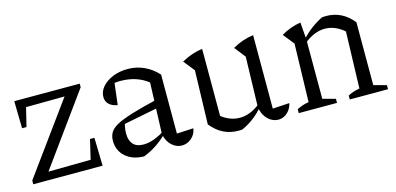

<svg xmlns="http://www.w3.org/2000/svg" viewBox="-53 -788 2249 1091"><g transform="rotate(-15 1071.0 -242.5)"><path d="M38 0V-22L339 -436L112 -434L85 -324H59L56 -484H441V-463L140 -47L389 -50L416 -165H442L446 0Z M911 6Q881 6 854.5 -17Q828 -40 818 -85L829 -387Q763 -439 667 -439Q648 -439 629 -436.5Q610 -434 593 -430L635 -452L618 -310Q585 -316 568 -333Q551 -350 551 -375Q551 -408 574.5 -435Q598 -462 637.5 -478Q677 -494 724 -494Q777 -494 822 -473Q867 -452 901 -414V-67L999 -72Q995 -47 981.5 -29.5Q968 -12 950 -3Q932 6 911 6ZM688 10Q621 9 580 -27Q539 -63 539 -121Q539 -149 551.5 -170Q564 -191 597 -208.5Q630 -226 690.5 -244.5Q751 -263 845 -285V-239L606 -192L632 -205Q627 -190 624.5 -173Q622 -156 622 -142Q622 -101 642 -78.5Q662 -56 703 -56Q732 -56 765.5 -68Q799 -80 836 -105V-89Q804 -57 769 -32.5Q734 -8 688 10Z M1464 -63 1563 -69Q1557 -44 1544 -27.5Q1531 -11 1514.5 -2.5Q1498 6 1480 6Q1458 6 1438 -5.5Q1418 -17 1403.5 -39Q1389 -61 1384 -93L1392 -388L1341 -453Q1400 -487 1464 -495ZM1266 7Q1260 8 1254.5 8Q1249 8 1243 8Q1196 8 1156.5 -11.5Q1117 -31 1084 -72L1152 -110Q1208 -61 1271 -61Q1331 -61 1391 -108L1393 -88Q1365 -56 1333.5 -32.5Q1302 -9 1266 7ZM1084 -72 1093 -388 1041 -453Q1103 -487 1164 -495V-86Z M1600 0V-23Q1614 -30 1630 -36Q1646 -42 1670 -46L1679 -388L1627 -453Q1681 -485 1742 -495L1750 -396V-44L1825 -24V0ZM1900 0V-23Q1913 -30 1929.5 -36Q1946 -42 1969 -46L1979 -379L2050 -414V-44L2125 -24V0ZM1744 -376 1742 -396Q1771 -428 1802.5 -451.5Q1834 -475 1869 -492Q1875 -492 1881 -492.5Q1887 -493 1892 -493Q1938 -493 1977.5 -474Q2017 -455 2050 -414L1979 -379Q1926 -425 1866 -425Q1805 -425 1744 -376Z"/></g></svg>

Font: Piazzolla 24pt
Style: Regular
Weight: 400
Designer: Juan Pablo del Peral
Foundry: Huerta Tipografica
Version: Version 2.005